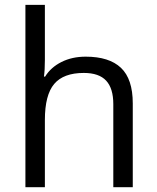

<svg xmlns="http://www.w3.org/2000/svg" viewBox="-20 -780 654 800"><path d="M452.1 0V-346.2Q452.1 -411.6 422.4 -443.8Q392.6 -476.1 329.1 -476.1Q244.6 -476.1 205.8 -430.2Q167 -384.3 167 -279.8V0H85.9V-759.8H167V-529.8Q167 -488.3 163.1 -460.9H168Q191.9 -499.5 236.1 -521.7Q280.3 -543.9 336.9 -543.9Q435.1 -543.9 484.1 -497.3Q533.2 -450.7 533.2 -349.1V0Z"/></svg>

Font: f02698313
Style: Regular
Weight: 400
Foundry: Ascender Corporation
Version: Version 1.10